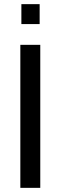

<svg xmlns="http://www.w3.org/2000/svg" viewBox="-20 -905 293 925"><path d="M83 -789V-885H171V-789ZM78 0V-689H174V0Z"/></svg>

Font: Cairo Play SemiBold
Style: Regular
Weight: 600
Designer: Mohamed Gaber, Accademia di Belle Arti di Urbino
Foundry: Kief Type Foundry, Accademia di Belle Arti di Urbino
Version: Version 3.130;gftools[0.9.24]